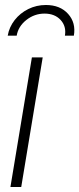

<svg xmlns="http://www.w3.org/2000/svg" viewBox="-20 -744 316 764"><path d="M21.5 0 106.9 -515.6H149.9L64.5 0ZM162.6 -724.1Q219.2 -724.1 251 -688.7Q282.7 -653.3 273.9 -602.1H238.3Q244.6 -639.2 221.2 -664.6Q197.8 -689.9 157.2 -689.9Q117.2 -689.9 85 -664.6Q52.7 -639.2 46.4 -602.1H10.7Q16.6 -636.2 38.3 -664.1Q60.1 -691.9 92.5 -708Q125 -724.1 162.6 -724.1Z"/></svg>

Font: Inter Display ExtraLight
Style: Italic
Weight: 200
Italic angle: -9.39999°
Designer: Rasmus Andersson
Foundry: rsms
Version: Version 4.000;git-a52131595